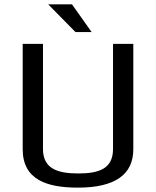

<svg xmlns="http://www.w3.org/2000/svg" viewBox="-20 -850 716 880"><path d="M339 -55C245 -55 177 -76 177 -167V-649H84V-166C84 -25 197 10 337 10C506 10 591 -49 591 -166V-649H498V-167C498 -76 433 -55 339 -55ZM400 -703 310 -830H201L326 -703Z"/></svg>

Font: Gamestation Text
Style: Bold
Weight: 400
Designer: Jonas Hecksher
Foundry: Jonas Hecksher, Playtypeª, e-types AS
Version: Version 1.003